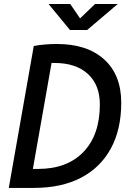

<svg xmlns="http://www.w3.org/2000/svg" viewBox="-20 -918 626 938"><path d="M22.9 0 145 -693.4Q198.2 -703.1 258.3 -703.1Q406.2 -703.1 489.3 -627.4Q572.3 -551.8 572.3 -416.5Q572.3 -285.6 521.5 -192.4Q470.7 -99.1 375.5 -49.6Q280.3 0 146 0ZM140.6 -92.8H166.5Q308.1 -92.8 387.9 -176Q467.8 -259.3 467.8 -407.7Q467.8 -503.4 409.2 -556.9Q350.6 -610.4 246.1 -610.4Q239.3 -610.4 231.9 -610.4ZM321.8 -771.5 217.3 -898.4H323.2L371.1 -828.1L444.3 -898.4H555.2L405.8 -771.5Z"/></svg>

Font: Cascadia Code NF
Style: Italic
Weight: 400
Italic angle: -10°
Monospace: yes
Designer: Aaron Bell
Foundry: Saja Typeworks
Version: Version 2404.023; ttfautohint (v1.8.4)